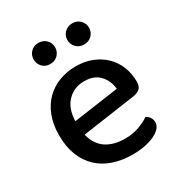

<svg xmlns="http://www.w3.org/2000/svg" viewBox="-162 -780 851 907"><g transform="rotate(-30 263.5 -326.0)"><path d="M150 -181Q164 -124 204.5 -96.5Q245 -69 308 -69Q350 -69 385 -82Q420 -95 441 -110Q469 -94 469 -65Q469 -48 456 -33.5Q443 -19 420.5 -8.5Q398 2 367.5 8Q337 14 302 14Q244 14 196.5 -2Q149 -18 115 -50Q81 -82 62.5 -129Q44 -176 44 -238Q44 -298 62 -343.5Q80 -389 111 -419.5Q142 -450 184 -466Q226 -482 274 -482Q322 -482 361.5 -466.5Q401 -451 429.5 -423.5Q458 -396 473.5 -358Q489 -320 489 -275Q489 -250 477 -238.5Q465 -227 442 -223ZM274 -401Q219 -401 182.5 -364Q146 -327 144 -258L390 -293Q386 -338 357 -369.5Q328 -401 274 -401ZM236 -609Q236 -585 219.5 -568Q203 -551 177 -551Q151 -551 135 -568Q119 -585 119 -609Q119 -632 135 -649Q151 -666 177 -666Q203 -666 219.5 -649Q236 -632 236 -609ZM421 -609Q421 -585 404.5 -568Q388 -551 362 -551Q336 -551 319.5 -568Q303 -585 303 -609Q303 -632 319.5 -649Q336 -666 362 -666Q388 -666 404.5 -649Q421 -632 421 -609Z"/></g></svg>

Font: Baloo Da 2 Medium
Style: Regular
Weight: 500
Designer: Noopur Datye, Sulekha Rajkumar and Ek Type
Foundry: Ek Type
Version: Version 1.640;hotconv 1.0.111;makeotfexe 2.5.65597; ttfautoh